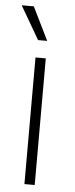

<svg xmlns="http://www.w3.org/2000/svg" viewBox="-54 -779 315 809"><g transform="rotate(5 103.5 -375.0)"><path d="M81.5 0V-535.6H125V0ZM85.9 -609.4 4.4 -749.5H55.7L124.5 -609.4Z"/></g></svg>

Font: Inter 20pt ExtraLight
Style: Regular
Weight: 250
Version: Version 4.001;git-66647c0bb